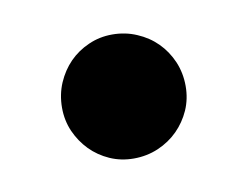

<svg xmlns="http://www.w3.org/2000/svg" viewBox="-36 -428 338 260"><g transform="rotate(-10 133.0 -298.0)"><path d="M46.5 -297Q46.5 -315 53.2 -330.8Q60 -346.5 71.2 -358Q82.5 -369.5 97.8 -376.2Q113 -383 130.5 -383Q148.5 -383 164.2 -376.2Q180 -369.5 191.5 -358Q203 -346.5 209.8 -330.8Q216.5 -315 216.5 -297Q216.5 -279.5 209.8 -264.2Q203 -249 191.5 -237.5Q180 -226 164.2 -219.2Q148.5 -212.5 130.5 -212.5Q113 -212.5 97.8 -219.2Q82.5 -226 71.2 -237.5Q60 -249 53.2 -264.2Q46.5 -279.5 46.5 -297Z"/></g></svg>

Font: Lato Semibold
Style: Italic
Weight: 600
Italic angle: -7°
Designer: Lukasz Dziedzic
Foundry: tyPoland Lukasz Dziedzic
Version: Version 2.006; 2014-01-15